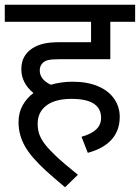

<svg xmlns="http://www.w3.org/2000/svg" viewBox="-20 -642 586 804"><path d="M321.3 -69.3Q362.3 -80.6 382.8 -100.1Q403.3 -119.6 403.3 -148.4Q403.3 -228 279.8 -228Q211.4 -228 174.6 -200.4Q137.7 -172.9 137.7 -123.5Q137.7 -100.1 144.5 -80.1Q151.4 -60.1 167.7 -38.6Q184.1 -17.1 215.6 12.7Q247.1 42.5 306.2 89.8L252.4 142.1Q198.2 96.7 171.1 71.8Q144 46.9 121.6 21.5Q99.1 -3.9 85.2 -28.3Q71.3 -52.7 64.5 -77.6Q57.6 -102.5 57.6 -130.4Q57.6 -169.9 74.7 -200.7Q91.8 -231.4 120.1 -252.4Q69.3 -294.4 69.3 -352.1Q69.3 -382.8 81.5 -404.1Q93.8 -425.3 114.5 -439Q135.3 -452.6 162.1 -459Q189 -465.3 229.5 -465.3H361.3V-550.8H0V-622.1H545.9V-550.8H441.9V-394H227.1Q195.8 -394 180.4 -390.1Q165 -386.2 155.8 -375Q146.5 -363.8 146.5 -346.7Q146.5 -309.1 192.9 -287.1Q235.8 -299.8 284.2 -299.8Q345.7 -299.8 390.1 -281Q434.6 -262.2 458 -228.3Q481.4 -194.3 481.4 -152.8Q481.4 -96.2 447.8 -58.1Q414.1 -20 347.7 -2Z"/></svg>

Font: NotoSans
Style: Regular
Weight: 400
Designer: Monotype Design team
Foundry: Monotype Imaging Inc.
Version: Version 1.04; ttfautohint (v1.4.1)